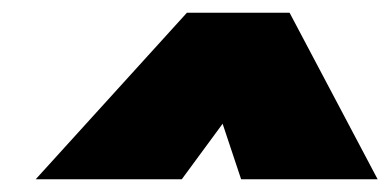

<svg xmlns="http://www.w3.org/2000/svg" viewBox="-20 -644 612 301"><path d="M36 -363 273 -624H434L572 -363H358L329 -450L265 -363Z"/></svg>

Font: Kanit Black
Style: Italic
Weight: 900
Italic angle: -12°
Designer: Katatrad Team
Foundry: CadsonDemak
Version: Version 2.000; ttfautohint (v1.8.3)